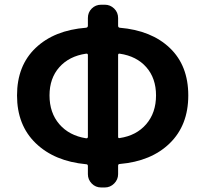

<svg xmlns="http://www.w3.org/2000/svg" viewBox="-20 -786 890 831"><path d="M498 -553.7Q491.2 -554.7 491.2 -547.9V-194.3Q491.2 -186.5 498 -188.5Q570.3 -199.2 612.8 -248.5Q655.3 -297.9 655.3 -373Q655.3 -447.3 613.3 -495.1Q571.3 -543 498 -553.7ZM352.5 -187.5Q360.4 -186.5 360.4 -194.3V-547.9Q360.4 -554.7 352.5 -553.7Q279.3 -543 236.8 -495.1Q194.3 -447.3 194.3 -373Q194.3 -297.9 236.8 -248.5Q279.3 -199.2 352.5 -187.5ZM433.6 -765.6Q457 -765.6 474.1 -749Q491.2 -732.4 491.2 -708V-674.8Q491.2 -667 498 -666Q635.7 -654.3 715.3 -578.1Q794.9 -502 794.9 -373Q794.9 -244.1 714.8 -166Q634.8 -87.9 498 -76.2Q491.2 -76.2 491.2 -68.4V-32.2Q491.2 -8.8 474.1 8.3Q457 25.4 433.6 25.4H418Q393.6 25.4 377 8.3Q360.4 -8.8 360.4 -32.2V-67.4Q360.4 -75.2 352.5 -75.2Q215.8 -87.9 134.8 -166Q53.7 -244.1 53.7 -373Q53.7 -502 134.3 -578.6Q214.8 -655.3 352.5 -666Q360.4 -667 360.4 -674.8V-708Q360.4 -732.4 377 -749Q393.6 -765.6 418 -765.6Z"/></svg>

Font: Gen Jyuu Gothic P Bold
Style: Bold
Weight: 700
Designer: [Source Han Sans]
Ryoko NISHIZUKA  (kana & ideographs); Paul D. Hunt (Latin, Greek & Cyrillic); Wenlong ZHANG  (bopomofo
Version: Version 1.002.20150607